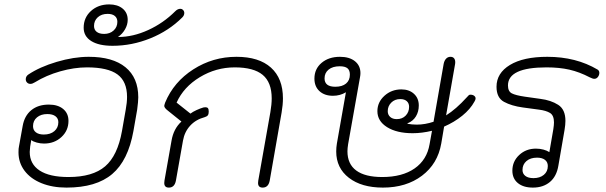

<svg xmlns="http://www.w3.org/2000/svg" viewBox="-20 -842 2750 872"><path d="M64 -150Q64 -169 66 -176L83 -270Q91 -316 122 -341.5Q153 -367 202 -367Q243 -367 267 -347Q291 -327 291 -293Q291 -249 259 -219.5Q227 -190 180 -190Q164 -190 147 -194.5Q130 -199 122 -206L117 -176L115 -152Q115 -97 160 -67.5Q205 -38 291 -38Q401 -38 457.5 -86.5Q514 -135 534 -247L551 -344Q557 -376 557 -402Q557 -472 513.5 -504Q470 -536 375 -536Q317 -536 253.5 -518Q190 -500 138 -468Q127 -461 118 -461Q109 -461 103 -467Q97 -473 97 -482Q97 -495 108 -503Q160 -538 237.5 -561Q315 -584 383 -584Q492 -584 550 -536.5Q608 -489 608 -400Q608 -382 603 -344L586 -247Q562 -113 489.5 -51.5Q417 10 282 10Q218 10 168.5 -10Q119 -30 91.5 -66.5Q64 -103 64 -150ZM245 -287Q245 -304 232 -314Q219 -324 195 -324Q166 -324 148 -309Q130 -294 130 -269Q130 -251 143 -241Q156 -231 179 -231Q209 -231 227 -246.5Q245 -262 245 -287Z M360 -716Q360 -762 393 -792Q426 -822 476 -822Q514 -822 537 -803Q560 -784 560 -752Q560 -730 548 -709Q536 -688 517 -675V-674Q584 -674 653 -705.5Q722 -737 776 -791Q787 -802 799 -802Q806 -802 810 -798Q817 -792 817 -783Q817 -772 808 -763Q747 -702 663 -668Q579 -634 491 -634Q429 -634 394.5 -655.5Q360 -677 360 -716ZM513 -743Q513 -760 501.5 -769.5Q490 -779 469 -779Q441 -779 424 -763.5Q407 -748 407 -724Q407 -707 419 -697.5Q431 -688 453 -688Q479 -688 496 -703.5Q513 -719 513 -743Z M726 -11Q726 -18 727 -22L759 -203Q768 -257 804 -290L743 -339Q726 -352 726 -361Q726 -364 730 -376Q769 -470 858 -527Q947 -584 1054 -584Q1156 -584 1210.5 -535Q1265 -486 1265 -395Q1265 -366 1259 -331L1205 -22Q1199 10 1173 10Q1152 10 1152 -11Q1152 -18 1153 -22L1208 -333Q1214 -368 1214 -395Q1214 -468 1173 -502Q1132 -536 1046 -536Q961 -536 887.5 -491.5Q814 -447 782 -376L845 -326Q855 -334 872.5 -342Q890 -350 904 -354Q908 -355 913 -355Q921 -355 924.5 -350.5Q928 -346 928 -335Q928 -324 924 -318.5Q920 -313 910 -310Q869 -299 843.5 -271Q818 -243 811 -203L779 -22Q773 10 747 10Q726 10 726 -11Z M2140 -395Q2140 -389 2135 -381Q2116 -346 2079.5 -316.5Q2043 -287 1997 -267L1984 -190Q1968 -98 1896.5 -44Q1825 10 1719 10Q1622 10 1564.5 -34.5Q1507 -79 1507 -154Q1507 -172 1510 -190L1551 -423Q1525 -407 1492 -407Q1454 -407 1431 -428Q1408 -449 1408 -485Q1408 -529 1440.5 -556.5Q1473 -584 1524 -584Q1567 -584 1592 -564Q1617 -544 1617 -510Q1617 -501 1615 -491L1561 -187Q1558 -168 1558 -155Q1558 -97 1598 -67.5Q1638 -38 1716 -38Q1807 -38 1863 -77Q1919 -116 1931 -187L1942 -248Q1896 -237 1854 -237Q1782 -237 1738 -264.5Q1694 -292 1694 -337Q1694 -378 1726 -407Q1758 -436 1803 -436Q1838 -436 1860 -416Q1882 -396 1882 -363Q1882 -335 1869 -313.5Q1856 -292 1831 -282L1830 -280Q1850 -276 1873 -276Q1910 -276 1949 -289L1995 -552Q1998 -567 2006 -575.5Q2014 -584 2026 -584Q2038 -584 2043.5 -575.5Q2049 -567 2047 -552L2006 -318Q2051 -346 2100 -400Q2106 -407 2109 -409.5Q2112 -412 2116 -412Q2127 -412 2133.5 -407Q2140 -402 2140 -395ZM1569 -503Q1569 -523 1558 -532Q1547 -541 1523 -541Q1491 -541 1472.5 -526Q1454 -511 1454 -486Q1454 -448 1503 -448Q1534 -448 1551.5 -462.5Q1569 -477 1569 -503ZM1838 -357Q1838 -373 1827.5 -382.5Q1817 -392 1798 -392Q1773 -392 1757 -376Q1741 -360 1741 -337Q1741 -321 1752 -311Q1763 -301 1782 -301Q1807 -301 1822.5 -317Q1838 -333 1838 -357Z M2307 -67Q2307 -109 2338 -138Q2369 -167 2414 -167Q2432 -167 2448.5 -162.5Q2465 -158 2475 -151L2493 -255Q2496 -275 2496 -286Q2496 -318 2478 -329Q2460 -340 2428 -344L2354 -354Q2303 -361 2269 -379.5Q2235 -398 2235 -448Q2235 -510 2296 -547Q2357 -584 2466 -584Q2596 -584 2694 -526Q2702 -521 2702 -511Q2702 -501 2695.5 -492.5Q2689 -484 2679 -484Q2672 -484 2658 -491Q2612 -515 2566.5 -525.5Q2521 -536 2462 -536Q2287 -536 2287 -454Q2287 -427 2304.5 -418Q2322 -409 2363 -403L2434 -393Q2482 -387 2515 -366Q2548 -345 2548 -293Q2548 -276 2544 -252L2516 -90Q2508 -41 2477.5 -15.5Q2447 10 2400 10Q2357 10 2332 -10.5Q2307 -31 2307 -67ZM2468 -88Q2468 -106 2455 -116Q2442 -126 2419 -126Q2389 -126 2371 -110.5Q2353 -95 2353 -70Q2353 -53 2366 -43Q2379 -33 2403 -33Q2432 -33 2450 -48Q2468 -63 2468 -88Z"/></svg>

Font: Kodchasan ExtraLight
Style: Italic
Weight: 275
Italic angle: -10°
Version: Version 1.000; ttfautohint (v1.6)